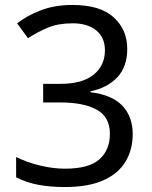

<svg xmlns="http://www.w3.org/2000/svg" viewBox="-20 -744 612 774"><path d="M493 -547Q493 -475 453 -432.5Q413 -390 345 -376V-372Q431 -362 473 -318Q515 -274 515 -203Q515 -141 486 -92.5Q457 -44 396.5 -17Q336 10 241 10Q185 10 137 1.5Q89 -7 45 -29V-111Q90 -89 142 -76.5Q194 -64 242 -64Q338 -64 380.5 -101.5Q423 -139 423 -205Q423 -272 370.5 -301.5Q318 -331 223 -331H154V-406H224Q312 -406 357.5 -443Q403 -480 403 -541Q403 -593 368 -621.5Q333 -650 273 -650Q215 -650 174 -633Q133 -616 93 -590L49 -650Q87 -680 143.5 -702Q200 -724 272 -724Q384 -724 438.5 -674Q493 -624 493 -547Z"/></svg>

Font: Noto Sans Palmyrene
Style: Regular
Weight: 400
Designer: Monotype Design Team
Foundry: Monotype Imaging Inc.
Version: Version 2.001; ttfautohint (v1.8.4.7-5d5b)